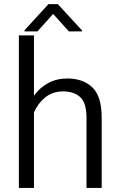

<svg xmlns="http://www.w3.org/2000/svg" viewBox="-20 -924 590 944"><path d="M147 -750V-453.1Q174.8 -492.7 216.6 -515.4Q258.3 -538.1 310.5 -538.1Q389.2 -538.1 434.6 -493.9Q480 -449.7 480 -345.2V0H405.3V-345.7Q405.3 -417.5 374.8 -446Q344.2 -474.6 290 -474.6Q237.8 -474.6 201.4 -444.3Q165 -414.1 147 -371.1V0H72.8V-750ZM264.2 -903.8 383.3 -774.4V-769.5H318.8L241.2 -855.5L164.1 -769.5H100.6V-775.4L218.3 -903.8Z"/></svg>

Font: Vazirmatn RD Light
Style: Regular
Weight: 300
Designer: Saber Rastikerdar
Foundry: Saber Rastikerdar
Version: Version 32.102